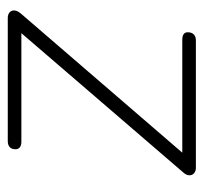

<svg xmlns="http://www.w3.org/2000/svg" viewBox="-35 -489 524 494"><g transform="rotate(-90 227.0 -242.0)"><path d="M29 -31 399 -461 402 -449H109Q100 -449 95 -453Q90 -457 90 -464Q90 -474 95.5 -479Q101 -484 111 -484H428Q437 -484 442.5 -479Q448 -474 447 -466Q446 -458 438 -449L70 -22L67 -35H372Q381 -35 386 -31.5Q391 -28 391 -21Q391 -11 385.5 -5.5Q380 0 370 0H42Q34 0 28.5 -4.5Q23 -9 23 -16.5Q23 -24 29 -31Z"/></g></svg>

Font: SN Pro Thin
Style: Italic
Weight: 200
Italic angle: -9°
Designer: Tobias Whetton
Foundry: Supernotes
Version: Version 1.003;Glyphs 3.3 (3324)